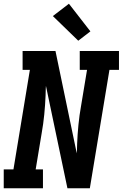

<svg xmlns="http://www.w3.org/2000/svg" viewBox="-24 -1008 657 1028"><path d="M-4 0V-101H48L136 -634H97V-735H273L387 -187Q387 -191 387.5 -194.5Q388 -198 388 -202L389 -239Q391 -289 396 -340Q401 -391 410 -441L442 -634H403V-735H613V-634H562L457 0H337L222 -548Q222 -544 221.5 -540.5Q221 -537 221 -533L220 -496Q218 -446 213 -395Q208 -344 199 -294L167 -101H206V0ZM395 -790 259 -922 345 -988 460 -840Z"/></svg>

Font: Iosevka Slab Extended Oblique
Style: Bold
Weight: 700
Width: 7
Italic angle: -9°
Monospace: yes
Designer: Belleve Invis
Foundry: Belleve Invis
Version: Version 11.1.1; ttfautohint (v1.8.3)